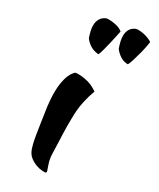

<svg xmlns="http://www.w3.org/2000/svg" viewBox="-78 -713 665 805"><g transform="rotate(10 254.0 -310.5)"><path d="M97 -56Q97 -65 98.5 -79Q100 -93 104 -115Q108 -137 114.5 -168.5Q121 -200 130 -244Q132 -253 138 -275Q144 -297 154.5 -322.5Q165 -348 181 -370.5Q197 -393 220 -404Q237 -402 265.5 -385.5Q294 -369 314 -340Q270 -288 247.5 -233Q225 -178 205 -113Q194 -78 185.5 -53Q177 -28 177 -4Q177 14 176.5 22Q176 30 171 30Q168 30 156 25Q144 20 131 9.5Q118 -1 107.5 -17Q97 -33 97 -56ZM252 -556Q252 -571 254 -587.5Q256 -604 262 -617.5Q268 -631 279.5 -640.5Q291 -650 310 -651Q323 -649 345.5 -636.5Q368 -624 378 -607Q378 -607 368 -591Q358 -575 345.5 -555.5Q333 -536 320.5 -518.5Q308 -501 303 -497Q282 -506 269.5 -522Q257 -538 252 -556ZM383 -534Q383 -550 385 -566.5Q387 -583 393 -596.5Q399 -610 410 -619Q421 -628 439 -629Q445 -629 454.5 -625Q464 -621 474 -615Q484 -609 493 -601Q502 -593 508 -585Q508 -584 498.5 -568Q489 -552 476 -533Q463 -514 450 -497Q437 -480 431 -477Q411 -485 399.5 -501Q388 -517 383 -534Z"/></g></svg>

Font: Kaushan Script
Style: Regular
Weight: 400
Designer: Pablo Impallari
Foundry: Pablo Impallari
Version: Version 1.002